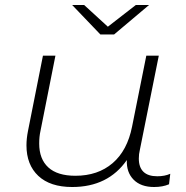

<svg xmlns="http://www.w3.org/2000/svg" viewBox="-20 -745 746 769"><path d="M662 -49 657 -7Q632 4 597 4Q544 4 515 -25.5Q486 -55 488 -104Q413 4 269 4Q181 4 133.5 -40.5Q86 -85 86 -163Q86 -190 92 -220L152 -522H202L142 -220Q137 -198 137 -170Q137 -108 173.5 -74.5Q210 -41 282 -41Q372 -41 431 -91.5Q490 -142 509 -238L566 -522H616L540 -144Q536 -128 536 -110Q536 -75 554.5 -57Q573 -39 610 -39Q640 -39 662 -49ZM577 -725 437 -607H382L269 -725H317L412 -638L524 -725Z"/></svg>

Font: Montserrat Alternates Light
Style: Italic
Weight: 300
Italic angle: -11.3°
Designer: Julieta Ulanovsky
Foundry: Julieta Ulanovsky
Version: Version 7.200